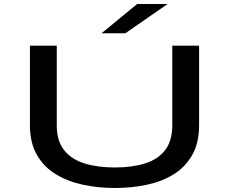

<svg xmlns="http://www.w3.org/2000/svg" viewBox="-20 -928 1140 959"><path d="M553.5 11Q471.5 11 395.5 -5Q319.5 -21 259.5 -57.2Q199.5 -93.5 164.5 -154Q129.5 -214.5 129.5 -303.5V-700H263.5V-302Q263.5 -224.5 300 -178.2Q336.5 -132 402 -111.8Q467.5 -91.5 553.5 -91.5Q640 -91.5 704.5 -111.8Q769 -132 804.8 -178.2Q840.5 -224.5 840.5 -302V-700H974.5V-303.5Q974.5 -214.5 940.2 -154Q906 -93.5 847.2 -57.2Q788.5 -21 712.8 -5Q637 11 553.5 11ZM606.5 -762H487.5L665 -908H817Z"/></svg>

Font: Trispace Expanded Medium
Style: Regular
Weight: 500
Width: 7
Designer: Tyler Finck
Foundry: Etcetera Type Company
Version: Version 1.210; ttfautohint (v1.8.3)